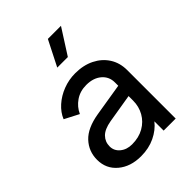

<svg xmlns="http://www.w3.org/2000/svg" viewBox="-226 -899 1026 1026"><g transform="rotate(-45 287.5 -386.0)"><path d="M230 12Q289 12 336 -10.5Q383 -33 412 -70V0H503V-366Q503 -421 476.5 -462.5Q450 -504 403 -527.5Q356 -551 294 -551Q246 -551 202 -534Q158 -517 125 -487.5Q92 -458 77 -421L158 -379Q175 -417 210 -441Q245 -465 292 -465Q345 -465 377.5 -437.5Q410 -410 410 -366V-341L226 -311Q135 -296 92.5 -250.5Q50 -205 50 -141Q50 -73 100.5 -30.5Q151 12 230 12ZM148 -144Q148 -179 171.5 -203Q195 -227 247 -236L410 -263V-229Q410 -184 389 -147Q368 -110 330 -88.5Q292 -67 241 -67Q201 -67 174.5 -89Q148 -111 148 -144ZM248 -640H328L420 -784H321Z"/></g></svg>

Font: Plus Jakarta Sans Medium
Style: Regular
Weight: 500
Designer: Gumpita Rahayu
Foundry: Tokotype
Version: Version 2.004; ttfautohint (v1.8.3)